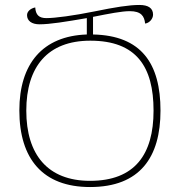

<svg xmlns="http://www.w3.org/2000/svg" viewBox="-20 -744 726 774"><path d="M343 10C545 10 627 -111 627 -298C627 -488 550 -601 355 -605V-676C420 -689 471 -699 503 -699C549 -699 562 -679 565 -649C582 -651 597 -668 597 -685C597 -711 578 -724 542 -724C500 -724 444 -715 361 -698C277 -681 202 -671 167 -671C137 -671 124 -684 122 -714C102 -710 89 -697 89 -683C89 -660 108 -646 139 -646C181 -646 243 -656 330 -671V-605C152 -599 58 -487 58 -299C58 -103 153 10 343 10ZM343 -15C172 -15 86 -121 86 -298C86 -475 172 -580 344 -580C530 -580 599 -475 599 -298C599 -122 524 -15 343 -15Z"/></svg>

Font: Noto Serif Georgian Thin
Style: Regular
Weight: 100
Designer: Monotype Design Team, Akaki Razmadze
Foundry: Google LLC
Version: Version 2.003